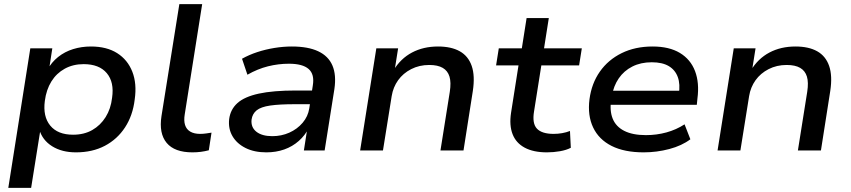

<svg xmlns="http://www.w3.org/2000/svg" viewBox="-20 -725 4098 925"><path d="M20 180 126 -492H232L216 -388H208Q228 -425 260 -450.5Q292 -476 332.5 -488.5Q373 -501 418 -501Q494 -501 544.5 -469Q595 -437 617.5 -379.5Q640 -322 629 -246Q620 -169 582.5 -111.5Q545 -54 485 -22.5Q425 9 346 9Q278 9 231 -20.5Q184 -50 169 -102H175L130 180ZM332 -76Q385 -76 424.5 -98.5Q464 -121 489 -161Q514 -201 520 -254Q531 -329 494.5 -372.5Q458 -416 383 -416Q332 -416 292 -394Q252 -372 227.5 -332.5Q203 -293 196 -239Q186 -164 222 -120Q258 -76 332 -76Z M907 9Q821 9 783 -36.5Q745 -82 758 -166L844 -705H954L870 -174Q865 -144 871.5 -123Q878 -102 896.5 -91Q915 -80 944 -80Q958 -80 972.5 -82Q987 -84 999 -86L986 -1Q967 4 947.5 6.5Q928 9 907 9Z M1263 9Q1205 9 1163 -12Q1121 -33 1100 -69Q1079 -105 1084 -151Q1090 -198 1124 -228.5Q1158 -259 1227 -274Q1296 -289 1406 -289H1499L1489 -223H1402Q1326 -223 1281.5 -216.5Q1237 -210 1216.5 -193.5Q1196 -177 1192 -149Q1188 -112 1215 -90.5Q1242 -69 1292 -69Q1336 -69 1374 -86Q1412 -103 1438 -133.5Q1464 -164 1470 -203L1487 -313Q1496 -367 1467 -392.5Q1438 -418 1372 -418Q1321 -418 1271 -405.5Q1221 -393 1172 -365L1146 -442Q1180 -461 1219.5 -474Q1259 -487 1302 -494Q1345 -501 1386 -501Q1464 -501 1513 -478Q1562 -455 1581.5 -409.5Q1601 -364 1591 -296L1544 0H1444L1461 -109H1468Q1450 -73 1419.5 -46Q1389 -19 1349.5 -5Q1310 9 1263 9Z M1715 0 1793 -492H1898L1881 -385H1875Q1910 -443 1965 -472Q2020 -501 2090 -501Q2154 -501 2195 -478Q2236 -455 2252.5 -407.5Q2269 -360 2258 -287L2213 0H2102L2147 -283Q2154 -328 2145.5 -356Q2137 -384 2113 -398Q2089 -412 2048 -412Q2000 -412 1961 -392Q1922 -372 1898 -338.5Q1874 -305 1867 -262L1825 0Z M2615 9Q2550 9 2508 -13.5Q2466 -36 2449.5 -78.5Q2433 -121 2442 -181L2478 -410H2370L2383 -492H2494L2517 -638H2624L2601 -492H2783L2770 -410H2588L2553 -189Q2543 -130 2567 -105Q2591 -80 2647 -80Q2668 -80 2688 -83.5Q2708 -87 2726 -94L2730 -13Q2709 -2 2678 3.5Q2647 9 2615 9Z M3081 9Q2988 9 2926.5 -22Q2865 -53 2837.5 -111Q2810 -169 2820 -247Q2830 -323 2870 -380Q2910 -437 2975 -469Q3040 -501 3124 -501Q3204 -501 3255.5 -470Q3307 -439 3328.5 -382.5Q3350 -326 3340 -250L3337 -220H2901L2911 -288H3272L3250 -270Q3258 -319 3245.5 -353.5Q3233 -388 3202 -406.5Q3171 -425 3120 -425Q3067 -425 3026.5 -404.5Q2986 -384 2961 -347.5Q2936 -311 2928 -263L2925 -248Q2916 -193 2931.5 -154Q2947 -115 2987.5 -94.5Q3028 -74 3092 -74Q3143 -74 3190.5 -87Q3238 -100 3278 -126L3306 -54Q3265 -23 3204.5 -7Q3144 9 3081 9Z M3437 0 3515 -492H3620L3603 -385H3597Q3632 -443 3687 -472Q3742 -501 3812 -501Q3876 -501 3917 -478Q3958 -455 3974.5 -407.5Q3991 -360 3980 -287L3935 0H3824L3869 -283Q3876 -328 3867.5 -356Q3859 -384 3835 -398Q3811 -412 3770 -412Q3722 -412 3683 -392Q3644 -372 3620 -338.5Q3596 -305 3589 -262L3547 0Z"/></svg>

Font: Nunito Sans 10pt SemiExpanded SemiBold
Style: Italic
Weight: 600
Width: 6
Italic angle: -9°
Designer: Vernon Adams
Foundry: Vernon Adams
Version: Version 3.101;gftools[0.9.27]